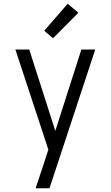

<svg xmlns="http://www.w3.org/2000/svg" viewBox="-20 -794 590 1024"><path d="M170 210Q180 179 190.5 148.5Q201 118 211 87L238 4L62 -530H136L275 -96L414 -530H488L244 210ZM263 -590 216 -630 341 -774 398 -726Z"/></svg>

Font: Lode Term
Style: Regular
Weight: 400
Monospace: yes
Designer: Belleve Invis
Foundry: Belleve Invis
Version: Version 29.2.0